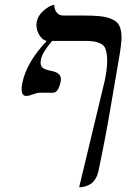

<svg xmlns="http://www.w3.org/2000/svg" viewBox="-20 -587 536 816"><path d="M205.1 -192.9Q205.1 -192.9 148.9 -192.9Q137.7 -192.9 119.9 -186Q102.1 -179.2 91.8 -179.2Q63 -179.2 75.7 -237.8Q93.8 -323.2 178.7 -413.1Q157.7 -417.5 144.3 -443.1Q130.9 -468.8 136.2 -495.1Q141.6 -520 160.9 -537.8Q180.2 -555.7 193.8 -561.3Q207.5 -566.9 210.4 -566.9Q210.4 -547.9 220.5 -534.4Q230.5 -521 248.5 -521H335.9Q376.5 -521 403.1 -518.3Q429.7 -515.6 449.5 -508.1Q469.2 -500.5 479.2 -489.5Q489.3 -478.5 493.4 -458.7Q497.6 -439 496.1 -415.8Q494.6 -392.6 488.8 -356.9L450.2 -131.8Q427.7 2 398.4 140.1Q393.6 162.1 383.1 177Q372.6 191.9 359.4 198.2Q346.2 204.6 336.4 206.8Q326.7 209 316.4 209L425.3 -245.1Q443.4 -331.1 429.2 -377Q418.9 -413.1 344.7 -413.1H201.7Q160.2 -364.7 154.3 -335.9Q149.4 -312.5 158.4 -301.8Q167.5 -291 200.7 -285.2Q245.6 -275.9 237.8 -240.2Q228 -192.9 205.1 -192.9Z"/></svg>

Font: Linux Biolinum O
Style: Italic
Weight: 400
Italic angle: -12°
Designer: Philipp H. Poll
Foundry: Philipp H. Poll
Version: Version 1.1.3